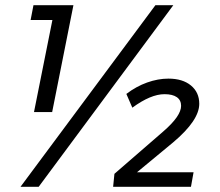

<svg xmlns="http://www.w3.org/2000/svg" viewBox="-20 -720 846 740"><path d="M109 -700H263L181 -288H111L182 -643H98ZM129 0H59L579 -700H648ZM508 -56H726L716 0H416L421 -50L610 -214Q678 -273 678 -312Q678 -334 661.5 -345.5Q645 -357 614 -357Q561 -357 490 -305L467 -358Q505 -387 547 -402Q589 -417 629 -417Q684 -417 716 -390.5Q748 -364 748 -320Q748 -256 647 -171Z"/></svg>

Font: Gontserrat
Style: Italic
Weight: 400
Italic angle: -11.3°
Designer: Julieta Ulanovsky
Foundry: Julieta Ulanovsky
Version: Version 6.001